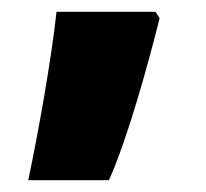

<svg xmlns="http://www.w3.org/2000/svg" viewBox="-20 -167 350 326"><path d="M244 -147H76C67 -66 47 48 28 139H165C198 65 233 -64 251 -136Z"/></svg>

Font: Noto Sans UI Black
Style: Regular
Weight: 900
Designer: Monotype Design Team
Foundry: Monotype Imaging Inc.
Version: Version 1.901